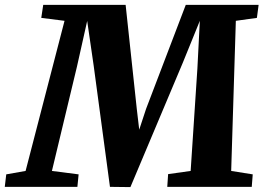

<svg xmlns="http://www.w3.org/2000/svg" viewBox="-62 -763 1083 784"><path d="M-42.5 0 -36.5 -51 42.5 -65 201.5 -678 106.5 -690 114.5 -743H451L496.5 -318.5L506.5 -233.5L534.5 -318.5L696.5 -743H994L987 -690L901 -678L882 -65L970 -51L966 0H621L624.5 -52L716.5 -65L744 -483L754 -678L684.5 -507L470.5 1L387 0L320.5 -495L294 -677.5L252 -490L150 -65L259 -51L254 0Z"/></svg>

Font: Merriweather 20pt Black
Style: Italic
Weight: 900
Italic angle: -7.8°
Version: Version 2.101